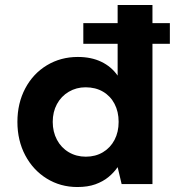

<svg xmlns="http://www.w3.org/2000/svg" viewBox="-20 -740 726 772"><path d="M315 -564V-647H663V-564ZM291 12Q223 12 168 -22Q113 -56 81.5 -115.5Q50 -175 50 -250Q50 -325 81.5 -384.5Q113 -444 168.5 -477.5Q224 -511 293 -511Q347 -511 387.5 -491.5Q428 -472 453 -436V-720H593V0H469L453 -68Q438 -46 416 -28Q394 -10 363.5 1Q333 12 291 12ZM325 -110Q364 -110 394 -128Q424 -146 440.5 -177.5Q457 -209 457 -250Q457 -291 440.5 -322.5Q424 -354 394 -371.5Q364 -389 324 -389Q287 -389 256.5 -371Q226 -353 209 -321.5Q192 -290 192 -250Q192 -210 209 -178Q226 -146 256.5 -128Q287 -110 325 -110Z"/></svg>

Font: DM Sans 20pt ExtraBold
Style: Regular
Weight: 800
Version: Version 4.004;gftools[0.9.30]